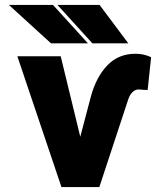

<svg xmlns="http://www.w3.org/2000/svg" viewBox="-20 -755 656 775"><path d="M16 -735 186 -580H335L194 -735ZM50 -528 228 0H381L498 -355C505 -375 519 -394 540 -394C544 -394 558 -392 565 -392H576L590 -524C571 -533 552 -538 526 -538C481 -538 443 -522 414 -492C385 -462 362 -421 347 -366L304 -203L225 -528ZM212 -735 353 -580H498L382 -735Z"/></svg>

Font: Asimov Pro
Style: Ult
Weight: 900
Designer: Google
Version: Version 2.000980; 2014